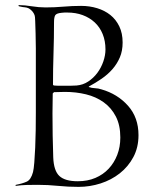

<svg xmlns="http://www.w3.org/2000/svg" viewBox="-20 -722 601 750"><path d="M191 -362 186 -357Q186 -337 185.5 -318Q185 -299 185 -279Q185 -193 188 -107Q190 -55 212 -34.5Q234 -14 284 -14Q322 -14 352.5 -27Q383 -40 404.5 -63Q426 -86 438 -117Q450 -148 450 -185Q450 -233 432.5 -267Q415 -301 385 -322.5Q355 -344 316 -353.5Q277 -363 234 -363Q223 -363 212.5 -362.5Q202 -362 191 -362ZM243 -673Q238 -673 232 -673Q226 -673 220 -672Q200 -670 195.5 -662Q191 -654 191 -635Q191 -574 189 -513Q187 -452 187 -391L190 -388Q199 -387 208.5 -387Q218 -387 227 -387Q240 -387 253 -387Q266 -387 279 -388Q304 -390 324.5 -403.5Q345 -417 360 -437Q375 -457 383.5 -481.5Q392 -506 392 -529Q392 -562 381 -589Q370 -616 350 -634.5Q330 -653 303 -663Q276 -673 243 -673ZM158 -693Q193 -693 227.5 -696Q262 -699 297 -699Q330 -699 359.5 -690Q389 -681 411 -663.5Q433 -646 446 -619Q459 -592 459 -556Q459 -523 448 -497.5Q437 -472 419 -451.5Q401 -431 377 -414.5Q353 -398 327 -384V-382Q338 -378 351 -377.5Q364 -377 376 -373Q439 -355 480 -309Q521 -263 521 -194Q521 -146 501 -108.5Q481 -71 448 -45Q415 -19 373 -5.5Q331 8 287 8Q246 8 206.5 4Q167 0 127 0Q106 0 84.5 0.5Q63 1 42 4Q41 4 41 2.5Q41 1 40 2L42 0Q68 -5 84.5 -12.5Q101 -20 109 -50Q112 -62 114 -87.5Q116 -113 117.5 -145Q119 -177 119.5 -213Q120 -249 120 -282.5Q120 -316 120 -344Q120 -372 120 -388Q120 -397 120 -420Q120 -443 120 -472Q120 -501 120 -533Q120 -565 119 -592.5Q118 -620 117.5 -639.5Q117 -659 115 -663Q109 -679 93 -689Q85 -693 77 -693.5Q69 -694 61 -696Q60 -696 56 -697Q52 -698 52 -700Q52 -702 55 -702Q76 -702 104 -697.5Q132 -693 158 -693Z"/></svg>

Font: Cane Nero
Style: Regular
Weight: 400
Version: Version 1.000